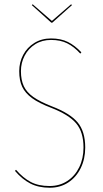

<svg xmlns="http://www.w3.org/2000/svg" viewBox="-20 -870 481 899"><path d="M361 -625 356 -619Q327 -651 295 -667Q263 -683 219 -683Q177 -683 145 -663Q113 -643 95.5 -609.5Q78 -576 78 -537Q78 -495 91.5 -466.5Q105 -438 136 -416Q167 -394 223 -372Q307 -340 343 -297.5Q379 -255 379 -179Q379 -126 358 -83Q337 -40 299.5 -15.5Q262 9 213 9Q160 9 121.5 -11Q83 -31 50 -70L55 -75Q88 -37 124 -18Q160 1 212 1Q259 1 295 -22.5Q331 -46 351 -87Q371 -128 371 -179Q371 -252 336.5 -292.5Q302 -333 220 -365Q162 -387 130 -410.5Q98 -434 84 -463.5Q70 -493 70 -537Q70 -578 88.5 -613Q107 -648 141 -669Q175 -690 219 -690Q265 -690 298 -673.5Q331 -657 361 -625ZM317 -846 225 -764H220L129 -846L133 -850L223 -772L313 -850Z"/></svg>

Font: Fira Sans Compressed Eight
Style: Regular
Weight: 100
Width: 1
Designer: bBox Type GmbH & Carrois Corporate GbR & Edenspiekermann AG
Foundry: bBox Type GmbH & Carrois Corporate GbR & Edenspiekermann AG
Version: Version 4.301